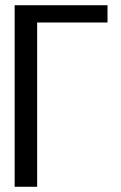

<svg xmlns="http://www.w3.org/2000/svg" viewBox="-20 -714 461 734"><path d="M122 -628H391V-694H36V0H122Z"/></svg>

Font: Repo
Style: Regular
Weight: 400
Designer: Stefan Peev
Foundry: Context Ltd
Version: Version 0.000